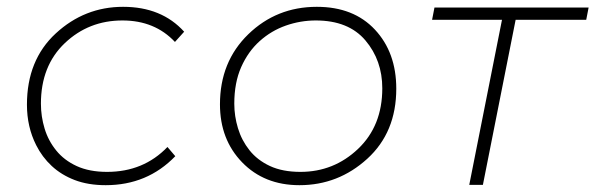

<svg xmlns="http://www.w3.org/2000/svg" viewBox="-20 -542 1746 563"><path d="M290 1Q238.5 1 199.2 -14Q160 -29 131.8 -55.2Q103.5 -81.5 86 -116.5Q59 -170 59 -235Q59 -366 143.5 -444Q228 -522 341 -522Q454 -522 520 -449L493 -419Q434 -482 339 -482Q240 -482 170 -415.5Q100 -349 100 -238Q100 -200.5 110.8 -165Q121.5 -129.5 144.8 -100.8Q168 -72 205 -55Q242 -38 294 -38Q401 -38 471 -111L494 -84Q412 1 290 1Z M858 1Q755 1 690 -66Q625 -133 625 -236Q625 -361 708 -441.5Q791 -522 909 -522Q1017 -522 1079.5 -455Q1142 -388 1142 -282Q1142 -154 1057 -76.5Q972 1 858 1ZM861 -38Q959 -38 1030 -105.5Q1101 -173 1101 -283Q1101 -365 1051.5 -423.5Q1002 -482 906 -482Q861 -482 818.2 -467Q775.5 -452 741.5 -421.5Q707.5 -391 687.2 -345.2Q667 -299.5 667 -238Q667 -201.5 677.8 -166Q688.5 -130.5 711.5 -101.5Q734.5 -72.5 771.5 -55.2Q808.5 -38 861 -38Z M1356 0 1452 -484H1247L1254 -520H1706L1699 -484H1492L1396 0Z"/></svg>

Font: Argentum Sans ExtraLight
Style: Italic
Weight: 200
Italic angle: -11°
Designer: Julieta Ulanovsky (font), Cristiano Sobral (main changes and remaster)
Foundry: Julieta Ulanovsky (font), Cristiano Sobral (main changes and remaster)
Version: Version 2.007;June 15, 2022;FontCreator 14.0.0.2814 64-bit; 